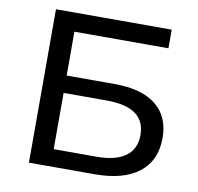

<svg xmlns="http://www.w3.org/2000/svg" viewBox="-78 -781 888 863"><g transform="rotate(10 365.5 -350.0)"><path d="M108.9 0V-700.2H637.2V-615.2H208V-415H425.8Q550.8 -415 616 -363Q681.2 -311 681.2 -212.9Q681.2 -109.9 610.6 -54.9Q540 0 409.2 0ZM208 -79.1H404.8Q490.7 -79.1 535.9 -112.1Q581.1 -145 581.1 -209Q581.1 -335.9 404.8 -335.9H208Z"/></g></svg>

Font: Montserrat Medium
Style: Regular
Weight: 500
Designer: Julieta Ulanovsky
Foundry: Julieta Ulanovsky
Version: Version 7.200